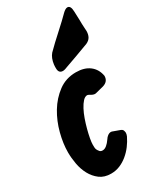

<svg xmlns="http://www.w3.org/2000/svg" viewBox="-238 -984 882 1063"><g transform="rotate(-30 203.5 -452.5)"><path d="M209 -622Q200 -619 193 -619Q166 -619 166 -651V-661Q166 -672 167 -675Q172 -714 192 -737L233 -777Q265 -807 295 -834Q325 -861 353 -889L357 -893Q376 -912 389 -912Q410 -912 411 -873L413 -820Q413 -806 413.5 -791Q414 -776 415 -762L416 -746Q416 -724 407.5 -708.5Q399 -693 379 -684L360 -677Q294 -652 228 -629ZM301 -178Q317 -173 320 -163.5Q323 -154 323 -149Q323 -140 318 -128Q305 -101 287 -77Q269 -53 246 -34Q223 -15 196.5 -4Q170 7 140 7Q97 7 68.5 -14.5Q40 -36 22.5 -68.5Q5 -101 -2 -140Q-9 -179 -9 -214Q-9 -270 7.5 -333.5Q24 -397 56.5 -451Q89 -505 137.5 -541Q186 -577 250 -577Q304 -577 337 -551.5Q370 -526 378 -481Q378 -445 341 -434L290 -421Q288 -420 283 -420Q271 -420 254 -431Q246 -436 241 -436Q227 -436 213.5 -421.5Q200 -407 187.5 -383.5Q175 -360 165 -331.5Q155 -303 147.5 -274.5Q140 -246 135.5 -221.5Q131 -197 131 -182Q131 -179 131.5 -165Q132 -151 143 -138Q149 -128 163 -128Q177 -128 190.5 -139.5Q204 -151 214 -166Q232 -194 253 -194Q259 -194 265 -191Z"/></g></svg>

Font: Bangerz 2
Style: Regular
Weight: 400
Designer: vernon adams
Foundry: Vernon Adams
Version: Version 2.10;December 28, 2023;FontCreator 13.0.0.2683 64-bi